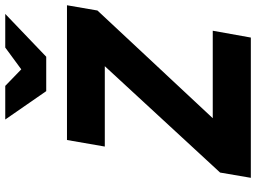

<svg xmlns="http://www.w3.org/2000/svg" viewBox="-142 -833 975 731"><g transform="rotate(-90 345.5 -467.5)"><path d="M364 -779 256 -935H384L447 -874L530 -935H658L495 -779ZM54 -117 459 -556H153L178 -700H691L671 -584L261 -145H594L568 0H34Z"/></g></svg>

Font: Overpass Heavy
Style: Italic
Weight: 900
Italic angle: -10°
Designer: Delve Withrington, Dave Bailey
Foundry: Delve Fonts
Version: Version 3.000;DELV;Overpass